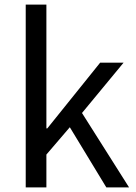

<svg xmlns="http://www.w3.org/2000/svg" viewBox="-20 -816 592 836"><path d="M92 0V-796H182V-257H186L416 -543H518L337 -324L542 0H443L284 -262L182 -143V0Z"/></svg>

Font: Noto Sans KR Thin
Style: Regular
Weight: 400
Version: Version 2.004-H2;hotconv 1.0.118;makeotfexe 2.5.65603